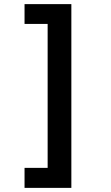

<svg xmlns="http://www.w3.org/2000/svg" viewBox="-20 -740 540 931"><path d="M99 -720V-624H211V74H99V171H326V-720Z"/></svg>

Font: Noto Sans Mono UI Condensed
Style: Bold
Weight: 700
Width: 3
Designer: Monotype Design team
Foundry: Monotype Imaging Inc.
Version: 1.000